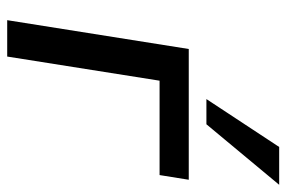

<svg xmlns="http://www.w3.org/2000/svg" viewBox="-151 -644 795 533"><g transform="rotate(90 246.5 -377.5)"><path d="M36 0ZM36 0 116 -504H479L466 -423H204L137 0ZM255 -553 388 -755H493L325 -553Z"/></g></svg>

Font: Winston Medium
Style: Italic
Weight: 500
Italic angle: -9°
Designer: Original fonts by Vernon Adams / Changes by Cristiano Sobral
Foundry: Original fonts by Vernon Adams / Changes by Cristiano Sobral
Version: Version 2.503;July 17, 2020;FontCreator 13.0.0.2655 64-bit